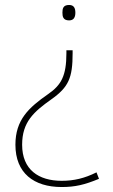

<svg xmlns="http://www.w3.org/2000/svg" viewBox="-20 -560 453 772"><path d="M283 -509C283 -526 278 -540 258 -540C234 -540 231 -526 231 -509C231 -493 234 -478 258 -478C278 -478 283 -493 283 -509ZM272 -346V-358H247V-346C247 -255 226 -218 174 -182C95 -127 42 -78 42 22C42 136 116 192 228 192C282 192 320 183 378 159L368 133C320 157 277 167 228 167C135 167 69 122 69 22C69 -69 115 -110 187 -161C256 -210 272 -247 272 -346Z"/></svg>

Font: Noto Sans Thai Looped Thin
Style: Regular
Weight: 100
Designer: Sasikarn Vongin, Ben Mitchell
Foundry: The Fontpad Ltd
Version: Version 1.001